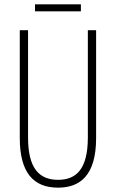

<svg xmlns="http://www.w3.org/2000/svg" viewBox="-20 -853 533 883"><path d="M352 -833H141V-801H352ZM422 -218V-714H384V-221C384 -73 329 -26 247 -26C160 -26 109 -79 109 -221V-714H71V-218C71 -60 133 10 247 10C348 10 422 -46 422 -218Z"/></svg>

Font: Noto Sans Thai Looped ExtraCondensed ExtraLight
Style: Regular
Weight: 200
Width: 2
Designer: Sasikarn Vongin, Ben Mitchell
Foundry: The Fontpad Ltd
Version: Version 1.001